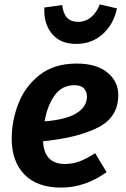

<svg xmlns="http://www.w3.org/2000/svg" viewBox="-20 -834 569 870"><path d="M175 -194Q180 -91 274 -91Q309 -91 341 -103Q373 -115 411 -140L463 -54Q366 16 257 16Q148 16 90.5 -43.5Q33 -103 33 -206Q33 -286 63 -364Q93 -442 159 -494Q225 -546 327 -546Q417 -546 466.5 -505.5Q516 -465 516 -403Q516 -302 422.5 -255.5Q329 -209 175 -194ZM374 -397Q374 -418 360.5 -433Q347 -448 317 -448Q260 -448 227 -401Q194 -354 182 -284Q281 -292 327.5 -321.5Q374 -351 374 -397ZM181 -800 262 -811Q270 -735 333 -735Q367 -735 392.5 -756Q418 -777 432 -814L510 -796Q495 -724 445.5 -679.5Q396 -635 325 -635Q253 -635 215 -681.5Q177 -728 181 -800Z"/></svg>

Font: Fira Sans SemiBold
Style: Italic
Weight: 600
Italic angle: -8°
Designer: bBox Type GmbH & Carrois Corporate GbR & Edenspiekermann AG
Foundry: bBox Type GmbH & Carrois Corporate GbR & Edenspiekermann AG
Version: Version 4.301